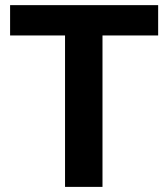

<svg xmlns="http://www.w3.org/2000/svg" viewBox="-20 -731 659 751"><path d="M598.6 -592.3H380.9V0H234.4V-592.3H19.5V-710.9H598.6Z"/></svg>

Font: TypoPRO Roboto
Style: Bold
Weight: 700
Designer: Google
Version: Version 2.136; 2016